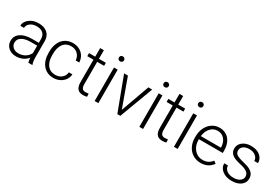

<svg xmlns="http://www.w3.org/2000/svg" viewBox="49 -1667 3771 2622"><g transform="rotate(30 1935.0 -356.0)"><path d="M409.7 0Q400.9 -24.9 398.4 -73.7Q367.7 -33.7 320.1 -12Q272.5 9.8 219.2 9.8Q143.1 9.8 95.9 -32.7Q48.8 -75.2 48.8 -140.1Q48.8 -217.3 113 -262.2Q177.2 -307.1 292 -307.1H397.9V-367.2Q397.9 -423.8 363 -456.3Q328.1 -488.8 261.2 -488.8Q200.2 -488.8 160.2 -457.5Q120.1 -426.3 120.1 -382.3L61.5 -382.8Q61.5 -445.8 120.1 -491.9Q178.7 -538.1 264.2 -538.1Q352.5 -538.1 403.6 -493.9Q454.6 -449.7 456.1 -370.6V-120.6Q456.1 -43.9 472.2 -5.9V0ZM226.1 -42Q284.7 -42 330.8 -70.3Q377 -98.6 397.9 -146V-262.2H293.5Q206.1 -261.2 156.7 -230.2Q107.4 -199.2 107.4 -145Q107.4 -100.6 140.4 -71.3Q173.3 -42 226.1 -42Z M807.1 -39.6Q868.2 -39.6 909.4 -74Q950.7 -108.4 954.1 -163.1H1010.3Q1007.8 -114.7 980 -75Q952.1 -35.2 906 -12.7Q859.9 9.8 807.1 9.8Q703.1 9.8 642.3 -62.5Q581.5 -134.8 581.5 -256.8V-274.4Q581.5 -352.5 608.9 -412.6Q636.2 -472.7 687.3 -505.4Q738.3 -538.1 806.6 -538.1Q893.6 -538.1 950 -486.3Q1006.3 -434.6 1010.3 -350.1H954.1Q950.2 -412.1 909.4 -450.2Q868.7 -488.3 806.6 -488.3Q727.5 -488.3 683.8 -431.2Q640.1 -374 640.1 -271V-253.9Q640.1 -152.8 683.8 -96.2Q727.5 -39.6 807.1 -39.6Z M1217.8 -663.6V-528.3H1327.1V-480.5H1217.8V-128.4Q1217.8 -84.5 1233.6 -63Q1249.5 -41.5 1286.6 -41.5Q1301.3 -41.5 1334 -46.4L1336.4 1.5Q1313.5 9.8 1273.9 9.8Q1213.9 9.8 1186.5 -25.1Q1159.2 -60.1 1159.2 -127.9V-480.5H1062V-528.3H1159.2V-663.6Z M1513.7 0H1455.1V-528.3H1513.7ZM1444.8 -681.2Q1444.8 -697.8 1455.6 -709.2Q1466.3 -720.7 1484.9 -720.7Q1503.4 -720.7 1514.4 -709.2Q1525.4 -697.8 1525.4 -681.2Q1525.4 -664.6 1514.4 -653.3Q1503.4 -642.1 1484.9 -642.1Q1466.3 -642.1 1455.6 -653.3Q1444.8 -664.6 1444.8 -681.2Z M1836.9 -80.6 1997.6 -528.3H2057.6L1860.4 0H1813L1614.7 -528.3H1674.8Z M2218.8 0H2160.2V-528.3H2218.8ZM2149.9 -681.2Q2149.9 -697.8 2160.6 -709.2Q2171.4 -720.7 2189.9 -720.7Q2208.5 -720.7 2219.5 -709.2Q2230.5 -697.8 2230.5 -681.2Q2230.5 -664.6 2219.5 -653.3Q2208.5 -642.1 2189.9 -642.1Q2171.4 -642.1 2160.6 -653.3Q2149.9 -664.6 2149.9 -681.2Z M2468.3 -663.6V-528.3H2577.6V-480.5H2468.3V-128.4Q2468.3 -84.5 2484.1 -63Q2500 -41.5 2537.1 -41.5Q2551.8 -41.5 2584.5 -46.4L2586.9 1.5Q2564 9.8 2524.4 9.8Q2464.4 9.8 2437 -25.1Q2409.7 -60.1 2409.7 -127.9V-480.5H2312.5V-528.3H2409.7V-663.6Z M2764.2 0H2705.6V-528.3H2764.2ZM2695.3 -681.2Q2695.3 -697.8 2706.1 -709.2Q2716.8 -720.7 2735.4 -720.7Q2753.9 -720.7 2764.9 -709.2Q2775.9 -697.8 2775.9 -681.2Q2775.9 -664.6 2764.9 -653.3Q2753.9 -642.1 2735.4 -642.1Q2716.8 -642.1 2706.1 -653.3Q2695.3 -664.6 2695.3 -681.2Z M3127.4 9.8Q3060.1 9.8 3005.6 -23.4Q2951.2 -56.6 2920.9 -116Q2890.6 -175.3 2890.6 -249V-270Q2890.6 -346.2 2920.2 -407.2Q2949.7 -468.3 3002.4 -503.2Q3055.2 -538.1 3116.7 -538.1Q3212.9 -538.1 3269.3 -472.4Q3325.7 -406.7 3325.7 -293V-260.3H2948.7V-249Q2948.7 -159.2 3000.2 -99.4Q3051.8 -39.6 3129.9 -39.6Q3176.8 -39.6 3212.6 -56.6Q3248.5 -73.7 3277.8 -111.3L3314.5 -83.5Q3250 9.8 3127.4 9.8ZM3116.7 -488.3Q3050.8 -488.3 3005.6 -439.9Q2960.4 -391.6 2950.7 -310.1H3267.6V-316.4Q3265.1 -392.6 3224.1 -440.4Q3183.1 -488.3 3116.7 -488.3Z M3755.9 -134.3Q3755.9 -177.7 3720.9 -204.1Q3686 -230.5 3615.7 -245.4Q3545.4 -260.3 3506.6 -279.5Q3467.8 -298.8 3449 -326.7Q3430.2 -354.5 3430.2 -394Q3430.2 -456.5 3482.4 -497.3Q3534.7 -538.1 3616.2 -538.1Q3704.6 -538.1 3758.1 -494.4Q3811.5 -450.7 3811.5 -380.4H3752.9Q3752.9 -426.8 3714.1 -457.5Q3675.3 -488.3 3616.2 -488.3Q3558.6 -488.3 3523.7 -462.6Q3488.8 -437 3488.8 -396Q3488.8 -356.4 3517.8 -334.7Q3546.9 -313 3623.8 -294.9Q3700.7 -276.9 3739 -256.3Q3777.3 -235.8 3795.9 -207Q3814.5 -178.2 3814.5 -137.2Q3814.5 -70.3 3760.5 -30.3Q3706.5 9.8 3619.6 9.8Q3527.3 9.8 3470 -34.9Q3412.6 -79.6 3412.6 -147.9H3471.2Q3474.6 -96.7 3514.4 -68.1Q3554.2 -39.6 3619.6 -39.6Q3680.7 -39.6 3718.3 -66.4Q3755.9 -93.3 3755.9 -134.3Z"/></g></svg>

Font: TypoPRO Roboto
Style: Regular
Weight: 300
Designer: Google
Version: Version 2.136; 2016